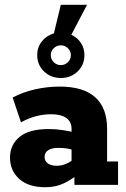

<svg xmlns="http://www.w3.org/2000/svg" viewBox="-20 -775 529 805"><path d="M170 10Q99 10 60.5 -25Q22 -60 22 -114Q22 -168 62 -201Q102 -234 185 -234Q215 -234 246.5 -229Q278 -224 298 -218L280 -205V-235Q280 -264 258.5 -280Q237 -296 194 -296Q162 -296 130 -287.5Q98 -279 68 -262L33 -366Q76 -389 127.5 -400.5Q179 -412 230 -412Q330 -412 379.5 -367Q429 -322 429 -236V-98H475V0H292V-67L315 -51Q284 -24 249 -7Q214 10 170 10ZM218 -80Q240 -80 260.5 -89.5Q281 -99 293 -113L280 -78V-170L297 -142Q282 -149 263.5 -152Q245 -155 225 -155Q198 -155 182.5 -145.5Q167 -136 167 -117Q167 -99 181 -89.5Q195 -80 218 -80ZM235 -448Q193 -448 164.5 -475.5Q136 -503 136 -544Q136 -577 155.5 -601.5Q175 -626 206 -635L235 -755H345L279 -629Q304 -618 319 -595.5Q334 -573 334 -544Q334 -503 305.5 -475.5Q277 -448 235 -448ZM193 -544Q193 -526 205.5 -514Q218 -502 235 -502Q252 -502 264.5 -514Q277 -526 277 -544Q277 -561 264.5 -573Q252 -585 235 -585Q218 -585 205.5 -573Q193 -561 193 -544Z"/></svg>

Font: Rokkitt ExtraBold
Style: Regular
Weight: 800
Version: Version 3.103